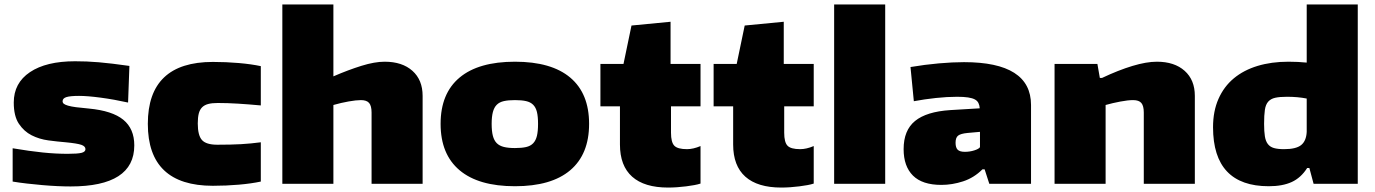

<svg xmlns="http://www.w3.org/2000/svg" viewBox="-20 -828 6193 865"><path d="M298 12Q271 12 238.5 10.5Q206 9 171.5 6Q137 3 102 -1Q67 -5 37 -10V-160Q114 -147 172.5 -141Q231 -135 285 -135Q330 -135 347.5 -139.5Q365 -144 365 -156Q365 -169 346.5 -175.5Q328 -182 276 -187Q239 -190 198 -195.5Q157 -201 122.5 -218.5Q88 -236 65 -270.5Q42 -305 42 -366Q42 -454 115 -503Q188 -552 318 -552Q344 -552 370 -551Q396 -550 425 -547.5Q454 -545 487.5 -541Q521 -537 563 -531L557 -366Q494 -380 434 -388Q374 -396 336 -396Q296 -396 279 -390.5Q262 -385 262 -372Q262 -365 267.5 -360.5Q273 -356 286.5 -352Q300 -348 323 -345Q346 -342 380 -339Q486 -329 535.5 -288.5Q585 -248 585 -173Q585 12 298 12Z M939 9Q646 9 646 -270Q646 -549 939 -549Q999 -549 1056 -544Q1113 -539 1155 -530V-353Q1101 -358 1053 -361Q1005 -364 961 -364Q935 -364 918 -359.5Q901 -355 890.5 -344.5Q880 -334 875.5 -316.5Q871 -299 871 -272Q871 -218 890 -197Q909 -176 959 -176Q1022 -176 1066 -178.5Q1110 -181 1155 -187V-10Q1113 -1 1056 4Q999 9 939 9Z M1252 -808H1482V-484Q1549 -513 1608.5 -531.5Q1668 -550 1713 -550Q1792 -550 1838 -509Q1884 -468 1884 -396V0H1654V-321Q1654 -351 1643 -364Q1632 -377 1606 -377Q1585 -377 1551 -371Q1517 -365 1482 -355V0H1252Z M2300 11Q2136 11 2050.5 -61Q1965 -133 1965 -270Q1965 -407 2050.5 -478.5Q2136 -550 2300 -550Q2464 -550 2549 -478.5Q2634 -407 2634 -270Q2634 -133 2549 -61Q2464 11 2300 11ZM2300 -161Q2330 -161 2350 -165.5Q2370 -170 2382 -182.5Q2394 -195 2399 -216Q2404 -237 2404 -270Q2404 -303 2399 -323.5Q2394 -344 2382 -356Q2370 -368 2350 -372.5Q2330 -377 2300 -377Q2270 -377 2250 -372.5Q2230 -368 2218 -356Q2206 -344 2200.5 -323Q2195 -302 2195 -270Q2195 -237 2200.5 -216Q2206 -195 2218 -183Q2230 -171 2250 -166Q2270 -161 2300 -161Z M2990 17Q2883 17 2828 -32Q2773 -81 2773 -177V-349H2685V-540H2789L2825 -713L3001 -730V-540H3136V-349H3003V-230Q3003 -187 3018 -171.5Q3033 -156 3075 -156Q3103 -156 3136 -170V-1Q3124 3 3107.5 6Q3091 9 3071.5 11.5Q3052 14 3031 15.5Q3010 17 2990 17Z M3500 17Q3393 17 3338 -32Q3283 -81 3283 -177V-349H3195V-540H3299L3335 -713L3511 -730V-540H3646V-349H3513V-230Q3513 -187 3528 -171.5Q3543 -156 3585 -156Q3613 -156 3646 -170V-1Q3634 3 3617.5 6Q3601 9 3581.5 11.5Q3562 14 3541 15.5Q3520 17 3500 17Z M3738 -808H3968V0H3738Z M4221 5Q4135 5 4093 -37Q4051 -79 4051 -156Q4051 -241 4102.5 -283Q4154 -325 4261 -332L4394 -340Q4393 -354 4388 -364Q4383 -374 4372 -380Q4361 -386 4341.5 -389Q4322 -392 4292 -392Q4247 -392 4196 -386.5Q4145 -381 4097 -372L4082 -526Q4147 -537 4209.5 -542.5Q4272 -548 4323 -548Q4625 -548 4625 -355V0H4437L4416 -65H4406Q4368 -27 4319 -11Q4270 5 4221 5ZM4327 -144Q4349 -144 4369.5 -150.5Q4390 -157 4395 -165V-234L4339 -229Q4308 -226 4296.5 -217Q4285 -208 4285 -185Q4285 -163 4294.5 -153.5Q4304 -144 4327 -144Z M4731 -540H4924L4935 -477H4945Q5019 -512 5082 -531Q5145 -550 5192 -550Q5271 -550 5317 -509Q5363 -468 5363 -396V0H5133V-321Q5133 -351 5122 -364Q5111 -377 5085 -377Q5062 -377 5027.5 -370.5Q4993 -364 4961 -355V0H4731Z M5696 11Q5571 11 5508 -55.5Q5445 -122 5445 -255Q5445 -327 5469.5 -382.5Q5494 -438 5538.5 -475Q5583 -512 5645.5 -531Q5708 -550 5785 -550Q5807 -550 5827 -549Q5847 -548 5867 -546V-808H6097V0H5898L5879 -71H5869Q5841 -27 5799.5 -8Q5758 11 5696 11ZM5765 -156Q5819 -156 5842 -174.5Q5865 -193 5867 -234V-384Q5827 -392 5778 -392Q5745 -392 5725 -387.5Q5705 -383 5693.5 -370Q5682 -357 5678.5 -333Q5675 -309 5675 -270Q5675 -236 5678.5 -214Q5682 -192 5692 -179Q5702 -166 5719.5 -161Q5737 -156 5765 -156Z"/></svg>

Font: Encode Sans Wide
Style: Black
Weight: 900
Designer: Pablo Impallari, Andres Torresi
Foundry: Pablo Impallari, Andres Torresi
Version: Version 1.000; ttfautohint (v1.00) -l 8 -r 50 -G 200 -x 14 -